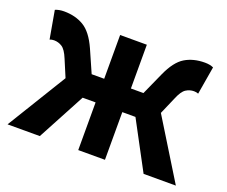

<svg xmlns="http://www.w3.org/2000/svg" viewBox="-98 -726 1036 878"><g transform="rotate(20 419.5 -287.0)"><path d="M10 0 187 -289 152 -372Q136 -411 118 -422.5Q100 -434 79 -434Q73 -434 68 -433Q63 -432 58 -430L34 -566Q52 -574 77 -574Q132 -574 173 -549.5Q214 -525 245 -456L293 -347H354V-560H484V-347H545L594 -456Q625 -525 665.5 -549.5Q706 -574 762 -574Q787 -574 804 -566L781 -430Q776 -432 771 -433Q766 -434 760 -434Q739 -434 721 -422.5Q703 -411 687 -372L651 -289L829 0H672L548 -232H484V0H354V-232H291L167 0Z"/></g></svg>

Font: Farlight84_Sys_V01
Style: Bold
Weight: 700
Designer: Monotype Design Team, Nadine Chahine and Nizar Qandah
Foundry: Monotype Imaging Inc.
Version: Version 2.004;October 31, 2024;FontCreator 14.0.0.2814 64-bi